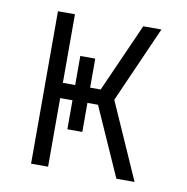

<svg xmlns="http://www.w3.org/2000/svg" viewBox="-65 -583 629 645"><g transform="rotate(10 250.0 -260.0)"><path d="M435 0H373L269 -234H233V-135H182V-234H140V0H82V-520H140V-286H182V-385H233V-286H269L373 -520H435L320 -260Z"/></g></svg>

Font: Iosevka Term Curly Light
Style: Regular
Weight: 300
Designer: Belleve Invis
Foundry: Belleve Invis
Version: Version 32.3.0